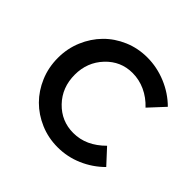

<svg xmlns="http://www.w3.org/2000/svg" viewBox="-139 -654 798 798"><g transform="rotate(45 260.5 -255.0)"><path d="M302 -79Q340 -79 374 -94.5Q408 -110 439 -141L499 -76Q459 -36 407 -13.5Q355 9 298 9Q243 9 195 -11.5Q147 -32 112 -67Q77 -102 56.5 -150.5Q36 -199 36 -255Q36 -310 56.5 -358.5Q77 -407 112 -442.5Q147 -478 195 -498.5Q243 -519 298 -519Q355 -519 409 -496.5Q463 -474 503 -434L440 -366Q411 -397 375 -413.5Q339 -430 300 -430Q231 -430 183 -379Q135 -328 135 -255Q135 -180 183.5 -129.5Q232 -79 302 -79Z"/></g></svg>

Font: Red Hat Display Medium
Style: Regular
Weight: 500
Designer: Pentagram / MCKL
Foundry: Pentagram / MCKL
Version: Version 1.005; Red Hat Display Medium